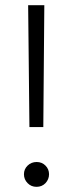

<svg xmlns="http://www.w3.org/2000/svg" viewBox="-20 -705 280 736"><path d="M71.8 -37.1Q71.8 -56.6 85.9 -70.3Q100.1 -84 120.6 -84Q140.6 -84 154.3 -70.3Q168 -56.6 168 -37.1Q168 -17.6 154.3 -2.9Q140.6 11.2 120.1 11.2Q99.6 11.2 85.9 -2.9Q71.8 -17.1 71.8 -37.1ZM146 -217.8H92.8L87.9 -685.1H149.9Z"/></svg>

Font: FiraSans-Light
Style: Regular
Weight: 300
Designer: Carrois Corporate & Edenspiekermann AG
Foundry: Carrois Corporate GbR & Edenspiekermann AG
Version: Version 3.106;PS 003.106;hotconv 1.0.70;makeotf.lib2.5.58329